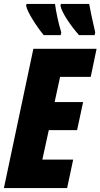

<svg xmlns="http://www.w3.org/2000/svg" viewBox="-25 -964 515 984"><path d="M380 -784H460L463 -798C446 -871 436 -920 432 -944H287L285 -934C291 -901 336 -833 380 -784ZM199 -784H286L289 -798C275 -843 262 -903 257 -944H111L109 -934C114 -904 163 -827 199 -784ZM-5 0H319L350 -146H192L225 -297H370L401 -441H255L283 -570H440L470 -714H146Z"/></svg>

Font: Noto Sans ExtraCondensed Black
Style: Italic
Weight: 900
Width: 2
Italic angle: -12°
Designer: Monotype Design Team
Foundry: Monotype Imaging Inc.
Version: Version 2.013